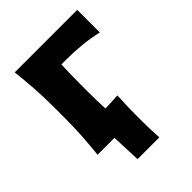

<svg xmlns="http://www.w3.org/2000/svg" viewBox="-187 -592 820 820"><g transform="rotate(-45 223.0 -182.5)"><path d="M50 0Q55.5 -53.5 58.8 -103.8Q62 -154 62 -216V-266Q62 -340.5 58.2 -393Q54.5 -445.5 48.5 -499H426V-362.5Q381 -373 334.2 -377.5Q287.5 -382 244 -382H213.5Q211 -334.5 211 -266V-216Q211 -161.5 213.5 -116Q232.5 -116.5 251.5 -117.2Q270.5 -118 289 -119.5Q287 -82.5 286.2 -50.2Q285.5 -18 285.5 13.5Q285.5 43.5 286.2 73.8Q287 104 289 134H157.5L152 0Z"/></g></svg>

Font: Commissioner Flair
Style: Bold
Weight: 700
Designer: Kostas Bartsokas
Foundry: Kostas Bartsokas
Version: Version 1.000; ttfautohint (v1.8.3)